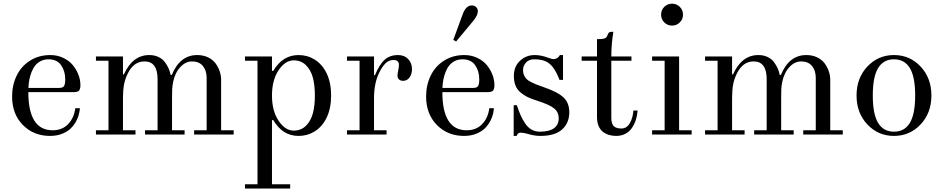

<svg xmlns="http://www.w3.org/2000/svg" viewBox="-20 -744 5219 1062"><path d="M46.9 -210Q46.9 -273.9 72.3 -325.9Q97.7 -377.9 146.2 -408.7Q194.8 -439.5 258.3 -439.5Q297.4 -439.5 330.1 -423.8Q362.8 -408.2 382.8 -383.8Q402.8 -359.4 413.8 -330.6Q424.8 -301.8 424.8 -273.4Q424.8 -252.4 417.5 -243.4Q410.2 -234.4 388.7 -234.4H136.7Q136.7 -23.4 271.5 -23.4Q324.2 -23.4 356.9 -57.6Q389.6 -91.8 396.5 -145.5H421.9Q419.9 -117.7 409.7 -91.6Q399.4 -65.4 380.1 -42.7Q360.8 -20 328.9 -6.1Q296.9 7.8 256.8 7.8Q166 7.8 106.4 -52.7Q46.9 -113.3 46.9 -210ZM137.2 -257.8H308.1Q328.6 -257.8 334.7 -269Q340.8 -280.3 340.8 -305.2Q340.8 -350.6 318.1 -383.3Q295.4 -416 248 -416Q224.6 -416 205.8 -406.5Q187 -397 174.8 -381.6Q162.6 -366.2 154.3 -345Q146 -323.7 142.1 -302.5Q138.2 -281.2 137.2 -257.8Z M510.7 0V-23.4H580.1V-408.2H510.7V-431.6H660.2V-333.5L665 -332Q713.4 -439.5 805.7 -439.5Q834 -439.5 856.2 -429Q878.4 -418.5 891.6 -400.9Q904.8 -383.3 912.4 -366Q919.9 -348.6 923.8 -329.6H930.2Q975.6 -439.5 1070.8 -439.5Q1104.5 -439.5 1130.9 -426.8Q1157.2 -414.1 1172.4 -393.3Q1187.5 -372.6 1195.3 -349.1Q1203.1 -325.7 1203.1 -302.2V-23.4H1272.5V0H1053.7V-23.4H1123V-313.5Q1123 -354 1102.1 -379.2Q1081.1 -404.3 1042 -404.3Q1013.7 -404.3 990.2 -385.3Q966.8 -366.2 952.6 -336.4Q942.9 -316.4 938 -292.2Q933.1 -268.1 932.4 -250.5Q931.6 -232.9 931.6 -201.2V-23.4H1001V0H782.2V-23.4H851.6V-305.7Q851.6 -404.3 779.3 -404.3Q720.2 -404.3 687.5 -338.9Q671.4 -307.1 665.8 -275.1Q660.2 -243.2 660.2 -201.2V-23.4H729.5V0Z M1335 275.4H1404.3V-408.2H1335V-431.6H1484.4V-352.5L1491.2 -351.6Q1543 -439.5 1631.3 -439.5Q1680.2 -439.5 1719.7 -415Q1763.2 -388.2 1787.4 -336.9Q1811.5 -285.6 1811.5 -215.8Q1811.5 -146 1787.4 -94.7Q1763.2 -43.5 1719.7 -16.6Q1680.2 7.8 1631.3 7.8Q1543 7.8 1491.2 -80.1L1484.4 -79.1V275.4H1585V298.8H1335ZM1604.5 -21.5Q1645.5 -21.5 1672.6 -48.6Q1699.7 -75.7 1710.7 -117.7Q1721.7 -159.7 1721.7 -215.8Q1721.7 -272 1710.7 -314Q1699.7 -356 1672.6 -383.1Q1645.5 -410.2 1604.5 -410.2Q1557.6 -410.2 1521 -355.7Q1484.4 -301.3 1484.4 -215.8Q1484.4 -130.4 1521 -75.9Q1557.6 -21.5 1604.5 -21.5Z M1899.4 0V-23.4H1968.8V-408.2H1899.4V-431.6H2048.8V-329.1L2053.7 -327.6Q2078.6 -387.7 2107.7 -413.6Q2136.7 -439.5 2181.6 -439.5Q2216.8 -439.5 2237.8 -417.2Q2258.8 -395 2258.8 -361.3Q2258.8 -335.4 2245.6 -316.2Q2232.4 -296.9 2209 -296.9Q2196.8 -296.9 2187.7 -304.2Q2178.7 -311.5 2178.7 -324.2Q2178.7 -337.4 2183.1 -356.9Q2186.5 -373 2186.5 -384.8Q2186.5 -412.1 2156.7 -412.1Q2130.9 -412.1 2112.5 -394Q2094.2 -376 2078.1 -343.3Q2048.8 -285.2 2048.8 -201.2V-23.4H2118.2V0Z M2487.3 -523.4 2539.1 -664.6Q2557.1 -713.9 2589.4 -713.9Q2605 -713.9 2614 -704.6Q2623 -695.3 2623 -681.6Q2623 -659.2 2598.1 -628.9L2502.9 -514.6ZM2336.9 -210Q2336.9 -273.9 2362.3 -325.9Q2387.7 -377.9 2436.3 -408.7Q2484.9 -439.5 2548.3 -439.5Q2587.4 -439.5 2620.1 -423.8Q2652.8 -408.2 2672.9 -383.8Q2692.9 -359.4 2703.9 -330.6Q2714.8 -301.8 2714.8 -273.4Q2714.8 -252.4 2707.5 -243.4Q2700.2 -234.4 2678.7 -234.4H2426.8Q2426.8 -23.4 2561.5 -23.4Q2614.3 -23.4 2647 -57.6Q2679.7 -91.8 2686.5 -145.5H2711.9Q2710 -117.7 2699.7 -91.6Q2689.5 -65.4 2670.2 -42.7Q2650.9 -20 2618.9 -6.1Q2586.9 7.8 2546.9 7.8Q2456.1 7.8 2396.5 -52.7Q2336.9 -113.3 2336.9 -210ZM2427.2 -257.8H2598.1Q2618.7 -257.8 2624.8 -269Q2630.9 -280.3 2630.9 -305.2Q2630.9 -350.6 2608.2 -383.3Q2585.4 -416 2538.1 -416Q2514.6 -416 2495.8 -406.5Q2477.1 -397 2464.8 -381.6Q2452.6 -366.2 2444.3 -345Q2436 -323.7 2432.1 -302.5Q2428.2 -281.2 2427.2 -257.8Z M2821.3 7.8V-162.1H2838.9Q2849.6 -128.9 2859.9 -106Q2870.1 -83 2885.3 -60.5Q2900.4 -38.1 2920.9 -26.9Q2941.4 -15.6 2966.8 -15.6Q3017.1 -15.6 3043.7 -34.4Q3070.3 -53.2 3070.3 -88.9Q3070.3 -124 3044.4 -144.8Q3018.6 -165.5 2951.2 -187Q2919.4 -196.8 2898.4 -207Q2877.4 -217.3 2858.9 -232.9Q2840.3 -248.5 2831.3 -271Q2822.3 -293.5 2822.3 -324.2Q2822.3 -376.5 2856.4 -408Q2890.6 -439.5 2937.5 -439.5Q2973.1 -439.5 3013.2 -424.3Q3033.2 -417 3040.5 -417Q3064.5 -417 3077.1 -439.5H3094.2V-302.2H3074.7Q3059.6 -342.8 3039.6 -370.1Q3022 -394 2997.8 -405Q2973.6 -416 2934.6 -416Q2906.2 -416 2889.6 -398.2Q2873 -380.4 2873 -356.4Q2873 -340.8 2878.2 -328.9Q2883.3 -316.9 2891.1 -308.3Q2898.9 -299.8 2914.8 -291.5Q2930.7 -283.2 2945.1 -277.3Q2959.5 -271.5 2985.4 -262.7Q3064 -235.8 3096.4 -205.6Q3128.9 -175.3 3128.9 -123Q3128.9 -64.5 3089.6 -28.3Q3050.3 7.8 2968.8 7.8Q2936 7.8 2899.4 -3.4Q2875.5 -10.3 2858.9 -10.3Q2843.8 -10.3 2837.4 7.8Z M3197.3 -408.2V-431.6H3282.2V-527.3Q3312 -527.3 3323.7 -531.5Q3335.4 -535.6 3339.4 -547.4Q3344.2 -561 3349.6 -564.7Q3355 -568.4 3372.6 -568.4Q3361.3 -497.6 3361.3 -431.6H3472.7V-408.2H3361.3V-92.8Q3361.3 -59.1 3375 -46.1Q3388.7 -33.2 3417 -33.2Q3447.3 -33.2 3464.1 -63.5Q3481 -93.8 3483.4 -132.8H3506.8Q3504.9 -105.5 3497.1 -81.3Q3489.3 -57.1 3475.6 -36.6Q3461.9 -16.1 3439.5 -4.2Q3417 7.8 3388.2 7.8Q3367.2 7.8 3348.9 2.4Q3330.6 -2.9 3315.2 -14.6Q3299.8 -26.4 3291 -47.1Q3282.2 -67.9 3282.2 -95.7V-408.2Z M3586.9 0V-23.4H3656.2V-408.2H3586.9V-431.6H3736.3V-23.4H3805.7V0ZM3654.3 -620.1Q3636.7 -637.7 3636.7 -663.1Q3636.7 -688.5 3654.3 -706.1Q3671.9 -723.6 3697.3 -723.6Q3722.7 -723.6 3740.2 -706.1Q3757.8 -688.5 3757.8 -663.1Q3757.8 -637.7 3740.2 -620.1Q3722.7 -602.5 3697.3 -602.5Q3671.9 -602.5 3654.3 -620.1Z M3879.9 0V-23.4H3949.2V-408.2H3879.9V-431.6H4029.3V-333.5L4034.2 -332Q4082.5 -439.5 4174.8 -439.5Q4203.1 -439.5 4225.3 -429Q4247.6 -418.5 4260.7 -400.9Q4273.9 -383.3 4281.5 -366Q4289.1 -348.6 4293 -329.6H4299.3Q4344.7 -439.5 4439.9 -439.5Q4473.6 -439.5 4500 -426.8Q4526.4 -414.1 4541.5 -393.3Q4556.6 -372.6 4564.5 -349.1Q4572.3 -325.7 4572.3 -302.2V-23.4H4641.6V0H4422.9V-23.4H4492.2V-313.5Q4492.2 -354 4471.2 -379.2Q4450.2 -404.3 4411.1 -404.3Q4382.8 -404.3 4359.4 -385.3Q4335.9 -366.2 4321.8 -336.4Q4312 -316.4 4307.1 -292.2Q4302.2 -268.1 4301.5 -250.5Q4300.8 -232.9 4300.8 -201.2V-23.4H4370.1V0H4151.4V-23.4H4220.7V-305.7Q4220.7 -404.3 4148.4 -404.3Q4089.4 -404.3 4056.6 -338.9Q4040.5 -307.1 4034.9 -275.1Q4029.3 -243.2 4029.3 -201.2V-23.4H4098.6V0Z M4777.6 -55.7Q4717.8 -119.1 4717.8 -215.8Q4717.8 -312.5 4777.6 -376Q4837.4 -439.5 4924.8 -439.5Q5012.2 -439.5 5072 -376Q5131.8 -312.5 5131.8 -215.8Q5131.8 -119.1 5072 -55.7Q5012.2 7.8 4924.8 7.8Q4837.4 7.8 4777.6 -55.7ZM4837.2 -367.7Q4807.6 -319.3 4807.6 -215.8Q4807.6 -112.3 4837.2 -64Q4866.7 -15.6 4924.8 -15.6Q4982.9 -15.6 5012.5 -64Q5042 -112.3 5042 -215.8Q5042 -319.3 5012.5 -367.7Q4982.9 -416 4924.8 -416Q4866.7 -416 4837.2 -367.7Z"/></svg>

Font: Theano Didot
Style: Regular
Weight: 400
Designer: Alexey Kryukov
Version: Version 2.0